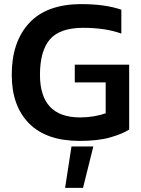

<svg xmlns="http://www.w3.org/2000/svg" viewBox="-20 -674 684 932"><path d="M367 10Q205 10 121 -75Q37 -160 37 -311Q37 -471 122 -562.5Q207 -654 375 -654Q433 -654 480 -647.5Q527 -641 569 -627V-511Q527 -526 480.5 -532.5Q434 -539 385 -539Q270 -539 222 -482.5Q174 -426 174 -311Q174 -104 369 -104Q403 -104 435.5 -109.5Q468 -115 493 -124V-274H343V-360H607V-45Q574 -24 515 -7Q456 10 367 10ZM296 238 327 37H433L383 238Z"/></svg>

Font: Kanit Medium
Style: Regular
Weight: 500
Designer: Katatrad Team
Foundry: CadsonDemak
Version: Version 2.000; ttfautohint (v1.8.3)